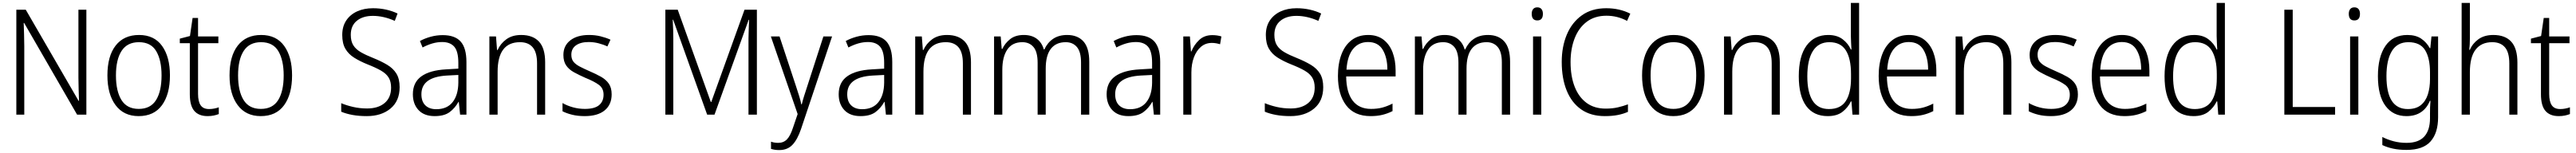

<svg xmlns="http://www.w3.org/2000/svg" viewBox="-20 -780 17507 1041"><path d="M567 0H504L144 -624H141Q142 -587 143.5 -548Q145 -509 145 -466V0H91V-714H155L514 -94H517Q516 -128 514.5 -171.5Q513 -215 513 -251V-714H567Z M1135 -267Q1135 -139 1081 -64.5Q1027 10 922 10Q821 10 765.5 -64.5Q710 -139 710 -267Q710 -398 766 -470Q822 -542 925 -542Q1028 -542 1081.5 -467.5Q1135 -393 1135 -267ZM768 -267Q768 -160 805.5 -99.5Q843 -39 923 -39Q1003 -39 1040.5 -99Q1078 -159 1078 -267Q1078 -370 1042 -431.5Q1006 -493 924 -493Q845 -493 806.5 -434Q768 -375 768 -267Z M1401 -38Q1419 -38 1436.5 -41.5Q1454 -45 1467 -50V-4Q1452 2 1433 6Q1414 10 1391 10Q1331 10 1300.5 -25.5Q1270 -61 1270 -139V-486H1202V-517L1271 -535L1289 -658H1326V-532H1464V-486H1326V-141Q1326 -90 1343.5 -64Q1361 -38 1401 -38Z M1965 -267Q1965 -139 1911 -64.5Q1857 10 1752 10Q1651 10 1595.5 -64.5Q1540 -139 1540 -267Q1540 -398 1596 -470Q1652 -542 1755 -542Q1858 -542 1911.5 -467.5Q1965 -393 1965 -267ZM1598 -267Q1598 -160 1635.5 -99.5Q1673 -39 1753 -39Q1833 -39 1870.5 -99Q1908 -159 1908 -267Q1908 -370 1872 -431.5Q1836 -493 1754 -493Q1675 -493 1636.5 -434Q1598 -375 1598 -267Z M2696 -187Q2696 -93 2634 -41.5Q2572 10 2473 10Q2419 10 2375.5 2Q2332 -6 2299 -20V-78Q2334 -63 2379.5 -52.5Q2425 -42 2475 -42Q2550 -42 2594 -79Q2638 -116 2638 -184Q2638 -225 2621.5 -252Q2605 -279 2569.5 -299.5Q2534 -320 2478 -342Q2426 -363 2387 -387.5Q2348 -412 2327 -448.5Q2306 -485 2306 -542Q2306 -600 2333 -640.5Q2360 -681 2407 -702.5Q2454 -724 2515 -724Q2562 -724 2604.5 -714.5Q2647 -705 2682 -688L2663 -638Q2625 -655 2587.5 -663.5Q2550 -672 2514 -672Q2446 -672 2405 -638.5Q2364 -605 2364 -543Q2364 -499 2381.5 -471.5Q2399 -444 2433 -424.5Q2467 -405 2515 -386Q2572 -363 2612.5 -338.5Q2653 -314 2674.5 -278.5Q2696 -243 2696 -187Z M2989 -541Q3072 -541 3111 -497Q3150 -453 3150 -358V0H3107L3098 -87H3096Q3072 -44 3035.5 -17Q2999 10 2934 10Q2863 10 2824.5 -31Q2786 -72 2786 -139Q2786 -219 2843.5 -260.5Q2901 -302 3011 -308L3095 -313V-352Q3095 -430 3067.5 -462Q3040 -494 2985 -494Q2952 -494 2919 -484.5Q2886 -475 2852 -457L2834 -501Q2867 -519 2907 -530Q2947 -541 2989 -541ZM3017 -266Q2844 -256 2844 -139Q2844 -89 2871 -63Q2898 -37 2945 -37Q3018 -37 3056 -85Q3094 -133 3095 -217V-270Z M3522 -542Q3601 -542 3643 -497Q3685 -452 3685 -356V0H3630V-349Q3630 -423 3600.5 -458Q3571 -493 3514 -493Q3362 -493 3362 -292V0H3306V-532H3351L3358 -440H3362Q3381 -483 3421 -512.5Q3461 -542 3522 -542Z M4137 -138Q4137 -68 4089.5 -29Q4042 10 3954 10Q3906 10 3868 0.5Q3830 -9 3803 -23V-79Q3834 -61 3873.5 -50Q3913 -39 3955 -39Q4021 -39 4051.5 -64.5Q4082 -90 4082 -136Q4082 -179 4050.5 -202.5Q4019 -226 3957 -251Q3914 -270 3880.5 -288.5Q3847 -307 3828 -334.5Q3809 -362 3809 -406Q3809 -469 3856 -505.5Q3903 -542 3983 -542Q4025 -542 4061.5 -533Q4098 -524 4129 -510L4108 -464Q4081 -477 4048 -485.5Q4015 -494 3981 -494Q3926 -494 3894.5 -471.5Q3863 -449 3863 -408Q3863 -378 3877.5 -360Q3892 -342 3919.5 -327.5Q3947 -313 3988 -295Q4030 -277 4064 -258Q4098 -239 4117.5 -211Q4137 -183 4137 -138Z M4786 0 4555 -646H4552Q4556 -576 4556 -516V0H4502V-714H4586L4811 -86H4814L5040 -714H5124V0H5067V-519Q5067 -545 5068.5 -577Q5070 -609 5071 -645H5068L4836 0Z M5219 -532H5278L5389 -196Q5403 -154 5412 -124.5Q5421 -95 5426 -70H5429Q5435 -95 5445 -127Q5455 -159 5467 -195L5576 -532H5635L5424 98Q5400 169 5366 205Q5332 241 5276 241Q5260 241 5246.5 239Q5233 237 5220 233V184Q5231 188 5243.5 190Q5256 192 5269 192Q5305 192 5328 168.5Q5351 145 5369 90L5401 -4Z M5883 -541Q5966 -541 6005 -497Q6044 -453 6044 -358V0H6001L5992 -87H5990Q5966 -44 5929.5 -17Q5893 10 5828 10Q5757 10 5718.5 -31Q5680 -72 5680 -139Q5680 -219 5737.5 -260.5Q5795 -302 5905 -308L5989 -313V-352Q5989 -430 5961.5 -462Q5934 -494 5879 -494Q5846 -494 5813 -484.5Q5780 -475 5746 -457L5728 -501Q5761 -519 5801 -530Q5841 -541 5883 -541ZM5911 -266Q5738 -256 5738 -139Q5738 -89 5765 -63Q5792 -37 5839 -37Q5912 -37 5950 -85Q5988 -133 5989 -217V-270Z M6416 -542Q6495 -542 6537 -497Q6579 -452 6579 -356V0H6524V-349Q6524 -423 6494.5 -458Q6465 -493 6408 -493Q6256 -493 6256 -292V0H6200V-532H6245L6252 -440H6256Q6275 -483 6315 -512.5Q6355 -542 6416 -542Z M7233 -542Q7304 -542 7343.5 -498Q7383 -454 7383 -359V0H7327V-355Q7327 -427 7299 -460Q7271 -493 7223 -493Q7157 -493 7122 -448Q7087 -403 7087 -313V0H7032V-352Q7032 -427 7004 -460Q6976 -493 6928 -493Q6860 -493 6826 -443Q6792 -393 6792 -304V0H6736V-532H6781L6788 -447H6792Q6810 -486 6845.5 -514Q6881 -542 6938 -542Q6992 -542 7026.5 -516Q7061 -490 7074 -444H7078Q7099 -490 7137.5 -516Q7176 -542 7233 -542Z M7704 -541Q7787 -541 7826 -497Q7865 -453 7865 -358V0H7822L7813 -87H7811Q7787 -44 7750.5 -17Q7714 10 7649 10Q7578 10 7539.5 -31Q7501 -72 7501 -139Q7501 -219 7558.5 -260.5Q7616 -302 7726 -308L7810 -313V-352Q7810 -430 7782.5 -462Q7755 -494 7700 -494Q7667 -494 7634 -484.5Q7601 -475 7567 -457L7549 -501Q7582 -519 7622 -530Q7662 -541 7704 -541ZM7732 -266Q7559 -256 7559 -139Q7559 -89 7586 -63Q7613 -37 7660 -37Q7733 -37 7771 -85Q7809 -133 7810 -217V-270Z M8219 -541Q8253 -541 8281 -532L8272 -479Q8259 -483 8245 -485.5Q8231 -488 8216 -488Q8173 -488 8142 -461.5Q8111 -435 8094 -389.5Q8077 -344 8077 -287V0H8022V-532H8067L8074 -430H8077Q8095 -475 8130 -508Q8165 -541 8219 -541Z M8973 -187Q8973 -93 8911 -41.5Q8849 10 8750 10Q8696 10 8652.5 2Q8609 -6 8576 -20V-78Q8611 -63 8656.5 -52.5Q8702 -42 8752 -42Q8827 -42 8871 -79Q8915 -116 8915 -184Q8915 -225 8898.5 -252Q8882 -279 8846.5 -299.5Q8811 -320 8755 -342Q8703 -363 8664 -387.5Q8625 -412 8604 -448.5Q8583 -485 8583 -542Q8583 -600 8610 -640.5Q8637 -681 8684 -702.5Q8731 -724 8792 -724Q8839 -724 8881.5 -714.5Q8924 -705 8959 -688L8940 -638Q8902 -655 8864.5 -663.5Q8827 -672 8791 -672Q8723 -672 8682 -638.5Q8641 -605 8641 -543Q8641 -499 8658.5 -471.5Q8676 -444 8710 -424.5Q8744 -405 8792 -386Q8849 -363 8889.5 -338.5Q8930 -314 8951.5 -278.5Q8973 -243 8973 -187Z M9279 -542Q9341 -542 9382.5 -510Q9424 -478 9444.5 -423.5Q9465 -369 9465 -300V-260H9129Q9130 -152 9173 -95.5Q9216 -39 9298 -39Q9339 -39 9372.5 -47.5Q9406 -56 9444 -75V-24Q9410 -7 9374.5 1.5Q9339 10 9295 10Q9184 10 9128.5 -64Q9073 -138 9073 -263Q9073 -346 9096.5 -409Q9120 -472 9166 -507Q9212 -542 9279 -542ZM9278 -494Q9214 -494 9175.5 -446.5Q9137 -399 9131 -306H9409Q9409 -388 9377.5 -441Q9346 -494 9278 -494Z M10093 -542Q10164 -542 10203.5 -498Q10243 -454 10243 -359V0H10187V-355Q10187 -427 10159 -460Q10131 -493 10083 -493Q10017 -493 9982 -448Q9947 -403 9947 -313V0H9892V-352Q9892 -427 9864 -460Q9836 -493 9788 -493Q9720 -493 9686 -443Q9652 -393 9652 -304V0H9596V-532H9641L9648 -447H9652Q9670 -486 9705.5 -514Q9741 -542 9798 -542Q9852 -542 9886.5 -516Q9921 -490 9934 -444H9938Q9959 -490 9997.5 -516Q10036 -542 10093 -542Z M10428 -730Q10447 -730 10456.5 -718Q10466 -706 10466 -686Q10466 -641 10428 -641Q10390 -641 10390 -686Q10390 -706 10399.5 -718Q10409 -730 10428 -730ZM10455 -532V0H10399V-532Z M10898 -673Q10818 -673 10763.5 -631.5Q10709 -590 10681.5 -518.5Q10654 -447 10654 -358Q10654 -262 10681.5 -191Q10709 -120 10762 -80.5Q10815 -41 10893 -41Q10938 -41 10975 -49.5Q11012 -58 11044 -70V-19Q11013 -5 10974.5 2.5Q10936 10 10887 10Q10792 10 10727 -35Q10662 -80 10628 -163Q10594 -246 10594 -359Q10594 -462 10628.5 -544.5Q10663 -627 10730.5 -675.5Q10798 -724 10897 -724Q10987 -724 11060 -687L11038 -638Q10972 -673 10898 -673Z M11565 -267Q11565 -139 11511 -64.5Q11457 10 11352 10Q11251 10 11195.5 -64.5Q11140 -139 11140 -267Q11140 -398 11196 -470Q11252 -542 11355 -542Q11458 -542 11511.5 -467.5Q11565 -393 11565 -267ZM11198 -267Q11198 -160 11235.5 -99.5Q11273 -39 11353 -39Q11433 -39 11470.5 -99Q11508 -159 11508 -267Q11508 -370 11472 -431.5Q11436 -493 11354 -493Q11275 -493 11236.5 -434Q11198 -375 11198 -267Z M11913 -542Q11992 -542 12034 -497Q12076 -452 12076 -356V0H12021V-349Q12021 -423 11991.5 -458Q11962 -493 11905 -493Q11753 -493 11753 -292V0H11697V-532H11742L11749 -440H11753Q11772 -483 11812 -512.5Q11852 -542 11913 -542Z M12402 10Q12306 10 12255.5 -59Q12205 -128 12205 -261Q12205 -398 12258 -470Q12311 -542 12405 -542Q12465 -542 12503 -513Q12541 -484 12559 -443H12563Q12562 -466 12560.5 -490.5Q12559 -515 12559 -535V-760H12615V0H12570L12563 -90H12559Q12540 -49 12502.5 -19.5Q12465 10 12402 10ZM12410 -38Q12489 -38 12524.5 -92.5Q12560 -147 12560 -248V-276Q12560 -381 12525 -437Q12490 -493 12413 -493Q12339 -493 12301 -433Q12263 -373 12263 -260Q12263 -152 12299 -95Q12335 -38 12410 -38Z M12954 -542Q13016 -542 13057.5 -510Q13099 -478 13119.5 -423.5Q13140 -369 13140 -300V-260H12804Q12805 -152 12848 -95.5Q12891 -39 12973 -39Q13014 -39 13047.5 -47.5Q13081 -56 13119 -75V-24Q13085 -7 13049.5 1.5Q13014 10 12970 10Q12859 10 12803.5 -64Q12748 -138 12748 -263Q12748 -346 12771.5 -409Q12795 -472 12841 -507Q12887 -542 12954 -542ZM12953 -494Q12889 -494 12850.5 -446.5Q12812 -399 12806 -306H13084Q13084 -388 13052.5 -441Q13021 -494 12953 -494Z M13487 -542Q13566 -542 13608 -497Q13650 -452 13650 -356V0H13595V-349Q13595 -423 13565.5 -458Q13536 -493 13479 -493Q13327 -493 13327 -292V0H13271V-532H13316L13323 -440H13327Q13346 -483 13386 -512.5Q13426 -542 13487 -542Z M14102 -138Q14102 -68 14054.5 -29Q14007 10 13919 10Q13871 10 13833 0.5Q13795 -9 13768 -23V-79Q13799 -61 13838.5 -50Q13878 -39 13920 -39Q13986 -39 14016.5 -64.5Q14047 -90 14047 -136Q14047 -179 14015.5 -202.5Q13984 -226 13922 -251Q13879 -270 13845.5 -288.5Q13812 -307 13793 -334.5Q13774 -362 13774 -406Q13774 -469 13821 -505.5Q13868 -542 13948 -542Q13990 -542 14026.5 -533Q14063 -524 14094 -510L14073 -464Q14046 -477 14013 -485.5Q13980 -494 13946 -494Q13891 -494 13859.5 -471.5Q13828 -449 13828 -408Q13828 -378 13842.5 -360Q13857 -342 13884.5 -327.5Q13912 -313 13953 -295Q13995 -277 14029 -258Q14063 -239 14082.5 -211Q14102 -183 14102 -138Z M14402 -542Q14464 -542 14505.5 -510Q14547 -478 14567.5 -423.5Q14588 -369 14588 -300V-260H14252Q14253 -152 14296 -95.5Q14339 -39 14421 -39Q14462 -39 14495.5 -47.5Q14529 -56 14567 -75V-24Q14533 -7 14497.5 1.5Q14462 10 14418 10Q14307 10 14251.5 -64Q14196 -138 14196 -263Q14196 -346 14219.5 -409Q14243 -472 14289 -507Q14335 -542 14402 -542ZM14401 -494Q14337 -494 14298.5 -446.5Q14260 -399 14254 -306H14532Q14532 -388 14500.5 -441Q14469 -494 14401 -494Z M14888 10Q14792 10 14741.5 -59Q14691 -128 14691 -261Q14691 -398 14744 -470Q14797 -542 14891 -542Q14951 -542 14989 -513Q15027 -484 15045 -443H15049Q15048 -466 15046.5 -490.5Q15045 -515 15045 -535V-760H15101V0H15056L15049 -90H15045Q15026 -49 14988.5 -19.5Q14951 10 14888 10ZM14896 -38Q14975 -38 15010.5 -92.5Q15046 -147 15046 -248V-276Q15046 -381 15011 -437Q14976 -493 14899 -493Q14825 -493 14787 -433Q14749 -373 14749 -260Q14749 -152 14785 -95Q14821 -38 14896 -38Z M15505 0V-714H15562V-52H15850V0Z M15981 -730Q16000 -730 16009.5 -718Q16019 -706 16019 -686Q16019 -641 15981 -641Q15943 -641 15943 -686Q15943 -706 15952.5 -718Q15962 -730 15981 -730ZM16008 -532V0H15952V-532Z M16341 -542Q16398 -542 16434.5 -517.5Q16471 -493 16494 -452H16497L16505 -532H16550V18Q16550 124 16499 182Q16448 240 16335 240Q16285 240 16245 231.5Q16205 223 16171 207V152Q16206 170 16247.5 181Q16289 192 16336 192Q16417 192 16456 149Q16495 106 16495 24V-8Q16495 -28 16495.5 -49.5Q16496 -71 16498 -94H16494Q16474 -44 16434 -17Q16394 10 16335 10Q16244 10 16192.5 -59.5Q16141 -129 16141 -262Q16141 -393 16192 -467.5Q16243 -542 16341 -542ZM16348 -493Q16272 -493 16235.5 -432Q16199 -371 16199 -262Q16199 -38 16344 -38Q16400 -38 16433 -65Q16466 -92 16480.5 -138Q16495 -184 16495 -241V-287Q16495 -385 16461.5 -439Q16428 -493 16348 -493Z M16766 -517Q16766 -496 16765 -478Q16764 -460 16762 -441H16766Q16784 -484 16824 -513Q16864 -542 16925 -542Q17006 -542 17047.5 -496Q17089 -450 17089 -354V0H17034V-348Q17034 -424 17004 -458.5Q16974 -493 16918 -493Q16844 -493 16805 -442.5Q16766 -392 16766 -289V0H16710V-760H16766Z M17380 -38Q17398 -38 17415.5 -41.5Q17433 -45 17446 -50V-4Q17431 2 17412 6Q17393 10 17370 10Q17310 10 17279.5 -25.5Q17249 -61 17249 -139V-486H17181V-517L17250 -535L17268 -658H17305V-532H17443V-486H17305V-141Q17305 -90 17322.5 -64Q17340 -38 17380 -38Z"/></svg>

Font: Noto Sans Myanmar SemiCondensed Light
Style: Regular
Weight: 300
Width: 4
Designer: Monotype Design Team
Foundry: Monotype Imaging Inc.
Version: Version 2.107; ttfautohint (v1.8.4.7-5d5b)